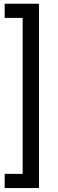

<svg xmlns="http://www.w3.org/2000/svg" viewBox="-20 -832 305 1005"><path d="M4.4 -812.5H184.1V152.3H4.4V78.1H98.6V-738.3H4.4Z"/></svg>

Font: Vazirmatn RD FD
Style: Regular
Weight: 400
Designer: Saber Rastikerdar
Foundry: Saber Rastikerdar
Version: Version 33.003